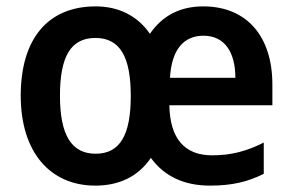

<svg xmlns="http://www.w3.org/2000/svg" viewBox="-20 -572 916 602"><path d="M617 -552C545 -552 489 -523 450 -466C411 -523 351 -552 280 -552C129 -552 45 -449 45 -272C45 -95 137 10 279 10C354 10 414 -19 453 -77C495 -19 558 10 638 10C708 10 757 -2 807 -27V-125C753 -98 706 -85 645 -85C559 -85 513 -137 511 -242H834V-307C834 -458 754 -552 617 -552ZM618 -460C686 -460 718 -406 718 -328H513C518 -418 557 -460 618 -460ZM279 -453C357 -453 390 -393 390 -271C390 -150 357 -90 280 -90C202 -90 168 -152 168 -272C168 -393 201 -453 279 -453Z"/></svg>

Font: Noto Sans Thai SemCond SemBd
Style: Regular
Weight: 600
Width: 4
Designer: Monotype Design Team
Foundry: Monotype Imaging Inc.
Version: Version 2.002